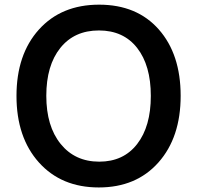

<svg xmlns="http://www.w3.org/2000/svg" viewBox="-20 -781 856 836"><path d="M149.4 -73.7Q51.8 -182.6 51.8 -363.3Q51.8 -543.9 149.4 -652.3Q247.1 -760.7 411.6 -760.7Q576.2 -760.7 671.4 -652.8Q766.6 -544.9 766.6 -363.8Q766.6 -182.6 669.9 -73.7Q573.2 35.2 410.2 35.2Q247.1 35.2 149.4 -73.7ZM242.7 -572.3Q181.6 -496.1 181.6 -363.8Q181.6 -231.4 244.1 -154.3Q306.6 -77.1 412.1 -77.1Q517.6 -77.1 577.1 -153.8Q636.7 -230.5 636.7 -363.3Q636.7 -496.1 577.1 -572.3Q517.6 -648.4 410.6 -648.4Q303.7 -648.4 242.7 -572.3Z"/></svg>

Font: GenEi M Gothic v2 Medium
Style: Regular
Weight: 500
Version: Version 2.0